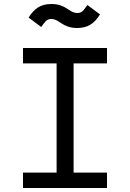

<svg xmlns="http://www.w3.org/2000/svg" viewBox="-20 -940 650 960"><path d="M515 -700H95V-623H263V-77H95V0H515V-77H348V-623H515ZM480 -868 417 -915C397 -887 390 -875 367 -875C325 -875 312 -920 237 -920C183 -920 151 -897 123 -852L186 -805C205 -830 212 -845 236 -845C278 -845 291 -800 366 -800C420 -800 452 -823 480 -868Z"/></svg>

Font: Necto Mono
Style: Regular
Weight: 400
Designer: Marco Condello
Foundry: Collletttivo
Version: Version 1.300;Glyphs 3.2 (3217)